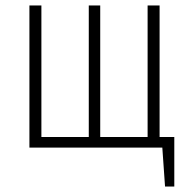

<svg xmlns="http://www.w3.org/2000/svg" viewBox="-20 -542 694 705"><path d="M566 -39H620V143H586L576 0H88V-522H132V-39H306V-522H348V-39H522V-522H566Z"/></svg>

Font: Fira Sans Extra Condensed ExtraLight
Style: Regular
Weight: 275
Width: 1
Designer: Carrois Corporate & Edenspiekermann AG
Foundry: Carrois Corporate GbR & Edenspiekermann AG
Version: Version 4.203